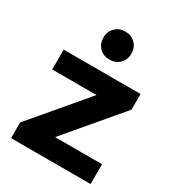

<svg xmlns="http://www.w3.org/2000/svg" viewBox="-186 -892 915 1003"><g transform="rotate(30 271.5 -390.5)"><path d="M35.4 0V-94.4L353 -469.7L380.3 -418.2H42.2V-537.9H506V-443.5L188.5 -68.3L159.9 -119.7H515.2V0ZM274.9 -612.1Q238.2 -612.1 214.3 -635.9Q190.5 -659.8 190.5 -696.5Q190.5 -732.9 214.3 -756.9Q238.2 -781 274.9 -781Q311.3 -781 335.3 -756.9Q359.3 -732.9 359.3 -696.5Q359.3 -659.8 335.3 -635.9Q311.3 -612.1 274.9 -612.1Z"/></g></svg>

Font: Montserrat Thin
Style: Regular
Weight: 100
Designer: Julieta Ulanovsky
Foundry: Julieta Ulanovsky
Version: Version 9.000